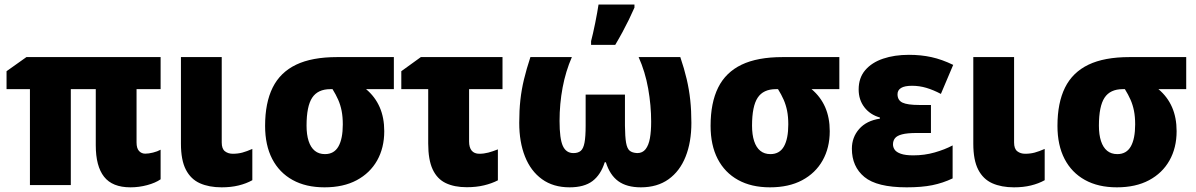

<svg xmlns="http://www.w3.org/2000/svg" viewBox="-20 -800 5172 830"><path d="M607.9 -135.7Q622.6 -135.7 641.4 -140.4Q660.2 -145 674.3 -152.8V-24.9Q651.9 -9.3 616.5 0.2Q581.1 9.8 543.9 9.8Q465.8 9.8 429.9 -35.9Q394 -81.5 394 -171.9V-414.6H286.1V0H109.4V-414.6H8.3V-492.2L94.2 -553.2H674.3V-414.6H570.3V-184.6Q570.3 -158.7 581.1 -147.2Q591.8 -135.7 607.9 -135.7Z M938.5 -553.2V-184.1Q938.5 -156.7 952.4 -146Q966.3 -135.3 986.3 -135.3Q1008.8 -135.3 1027.6 -140.4Q1046.4 -145.5 1070.8 -156.2V-21Q1044.4 -6.3 1011.5 1.7Q978.5 9.8 938 9.8Q883.8 9.8 844.2 -7.8Q804.7 -25.4 783.4 -66.7Q762.2 -107.9 762.2 -178.7V-553.2Z M1641.1 -232.9Q1641.1 -161.1 1610.4 -106.4Q1579.6 -51.8 1522 -21Q1464.4 9.8 1382.8 9.8Q1302.2 9.8 1244.9 -22Q1187.5 -53.7 1156.7 -113Q1126 -172.4 1126 -255.9Q1126 -355.5 1158.7 -421.4Q1191.4 -487.3 1260 -520.3Q1328.6 -553.2 1437 -553.2H1682.6V-414.6H1562.5Q1601.6 -381.8 1621.3 -336.7Q1641.1 -291.5 1641.1 -232.9ZM1305.2 -256.8Q1305.2 -217.8 1314.2 -190.2Q1323.2 -162.6 1340.8 -148.2Q1358.4 -133.8 1384.8 -133.8Q1424.3 -133.8 1443.1 -167Q1461.9 -200.2 1461.9 -262.2Q1461.9 -295.4 1456.8 -321Q1451.7 -346.7 1441.9 -368.9Q1432.1 -391.1 1417.5 -414.6H1408.2Q1354 -414.6 1329.6 -377.7Q1305.2 -340.8 1305.2 -256.8Z M2152.3 -553.2V-414.6H2007.8V-188.5Q2007.8 -162.6 2019 -148.9Q2030.3 -135.3 2052.2 -135.3Q2071.8 -135.3 2091.1 -140.4Q2110.4 -145.5 2132.3 -154.3V-20.5Q2106 -6.8 2072.5 1.2Q2039.1 9.3 1997.6 9.3Q1944.3 9.3 1907 -8.5Q1869.6 -26.4 1850.3 -67.9Q1831.1 -109.4 1831.1 -179.7V-414.6H1714.8V-492.2L1799.3 -553.2Z M2920.9 -553.2Q2938 -502.9 2948.5 -458Q2959 -413.1 2963.9 -367.4Q2968.8 -321.8 2968.8 -269Q2968.8 -185.5 2943.8 -122.8Q2918.9 -60.1 2870.1 -25.1Q2821.3 9.8 2750.5 9.8Q2689.5 9.8 2652.8 -16.8Q2616.2 -43.5 2599.1 -98.6H2594.2Q2577.1 -44.4 2541.3 -17.3Q2505.4 9.8 2442.4 9.8Q2371.6 9.8 2323 -25.4Q2274.4 -60.5 2249.5 -123.3Q2224.6 -186 2224.6 -269Q2224.6 -322.8 2229.5 -367.4Q2234.4 -412.1 2245.1 -456.8Q2255.9 -501.5 2272.9 -553.2H2452.1Q2425.3 -491.7 2412.1 -421.4Q2398.9 -351.1 2398.9 -276.9Q2398.9 -200.2 2413.1 -169.2Q2427.2 -138.2 2459 -138.2Q2479 -138.2 2490.5 -147.9Q2502 -157.7 2506.8 -183.3Q2511.7 -209 2511.7 -256.8V-391.1H2681.6V-256.8Q2682.1 -208.5 2686.5 -183.1Q2690.9 -157.7 2702.1 -148.4Q2713.4 -139.2 2734.9 -138.2Q2757.8 -138.2 2771 -155.3Q2784.2 -172.4 2789.6 -202.6Q2794.9 -232.9 2794.9 -273.9Q2794.9 -344.2 2782 -417.2Q2769 -490.2 2740.7 -553.2ZM2535.2 -606V-622.1Q2538.6 -635.3 2543.5 -656.2Q2548.3 -677.2 2553 -700.4Q2557.6 -723.6 2561.5 -745.1Q2565.4 -766.6 2567.4 -780.3H2722.7V-767.1Q2711.4 -741.2 2698.5 -714.8Q2685.5 -688.5 2671.1 -661.6Q2656.7 -634.8 2639.6 -606Z M3566.9 -232.9Q3566.9 -161.1 3536.1 -106.4Q3505.4 -51.8 3447.8 -21Q3390.1 9.8 3308.6 9.8Q3228 9.8 3170.7 -22Q3113.3 -53.7 3082.5 -113Q3051.8 -172.4 3051.8 -255.9Q3051.8 -355.5 3084.5 -421.4Q3117.2 -487.3 3185.8 -520.3Q3254.4 -553.2 3362.8 -553.2H3608.4V-414.6H3488.3Q3527.3 -381.8 3547.1 -336.7Q3566.9 -291.5 3566.9 -232.9ZM3231 -256.8Q3231 -217.8 3240 -190.2Q3249 -162.6 3266.6 -148.2Q3284.2 -133.8 3310.5 -133.8Q3350.1 -133.8 3368.9 -167Q3387.7 -200.2 3387.7 -262.2Q3387.7 -295.4 3382.6 -321Q3377.4 -346.7 3367.7 -368.9Q3357.9 -391.1 3343.3 -414.6H3334Q3279.8 -414.6 3255.4 -377.7Q3231 -340.8 3231 -256.8Z M4004.4 -346.2V-225.1H3943.4Q3901.9 -225.1 3879.6 -219.2Q3857.4 -213.4 3848.9 -202.4Q3840.3 -191.4 3840.3 -175.8Q3840.3 -163.6 3847.7 -152.8Q3855 -142.1 3874.3 -135.3Q3893.6 -128.4 3928.2 -128.4Q3976.6 -128.4 4020.3 -140.9Q4064 -153.3 4098.1 -171.4V-28.8Q4056.2 -8.8 4010.5 0.5Q3964.8 9.8 3899.4 9.8Q3771 9.8 3716.8 -34.9Q3662.6 -79.6 3662.6 -157.2Q3662.6 -206.5 3694.1 -242.4Q3725.6 -278.3 3783.7 -287.1V-292Q3741.2 -304.2 3716.6 -336.4Q3691.9 -368.7 3691.9 -413.1Q3691.9 -463.4 3720.2 -496.6Q3748.5 -529.8 3797.6 -546.4Q3846.7 -563 3909.2 -563Q3961.4 -563 4006.8 -553Q4052.2 -543 4100.6 -519.5L4047.4 -394Q4015.1 -411.1 3984.6 -420.2Q3954.1 -429.2 3922.9 -429.2Q3890.6 -429.2 3875.2 -419.7Q3859.9 -410.2 3859.9 -392.6Q3859.9 -366.7 3881.3 -356.4Q3902.8 -346.2 3954.1 -346.2Z M4363.8 -553.2V-184.1Q4363.8 -156.7 4377.7 -146Q4391.6 -135.3 4411.6 -135.3Q4434.1 -135.3 4452.9 -140.4Q4471.7 -145.5 4496.1 -156.2V-21Q4469.7 -6.3 4436.8 1.7Q4403.8 9.8 4363.3 9.8Q4309.1 9.8 4269.5 -7.8Q4230 -25.4 4208.7 -66.7Q4187.5 -107.9 4187.5 -178.7V-553.2Z M5066.4 -232.9Q5066.4 -161.1 5035.6 -106.4Q5004.9 -51.8 4947.3 -21Q4889.6 9.8 4808.1 9.8Q4727.5 9.8 4670.2 -22Q4612.8 -53.7 4582 -113Q4551.3 -172.4 4551.3 -255.9Q4551.3 -355.5 4584 -421.4Q4616.7 -487.3 4685.3 -520.3Q4753.9 -553.2 4862.3 -553.2H5107.9V-414.6H4987.8Q5026.9 -381.8 5046.6 -336.7Q5066.4 -291.5 5066.4 -232.9ZM4730.5 -256.8Q4730.5 -217.8 4739.5 -190.2Q4748.5 -162.6 4766.1 -148.2Q4783.7 -133.8 4810.1 -133.8Q4849.6 -133.8 4868.4 -167Q4887.2 -200.2 4887.2 -262.2Q4887.2 -295.4 4882.1 -321Q4877 -346.7 4867.2 -368.9Q4857.4 -391.1 4842.8 -414.6H4833.5Q4779.3 -414.6 4754.9 -377.7Q4730.5 -340.8 4730.5 -256.8Z"/></svg>

Font: Open Sans SemiCondensed ExtraBold
Style: Regular
Weight: 800
Width: 4
Designer: Monotype Design Team
Foundry: Monotype Imaging Inc.
Version: Version 3.000